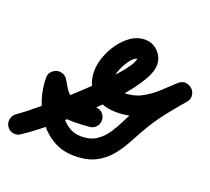

<svg xmlns="http://www.w3.org/2000/svg" viewBox="-164 -746 1026 939"><g transform="rotate(20 349.0 -276.5)"><path d="M-43 26Q-54 9 -50 -11.5Q-46 -32 -29 -44Q-12 -55 21.5 -81.5Q55 -108 98 -144Q141 -180 187.5 -222Q234 -264 278 -306.5Q322 -349 358 -388Q394 -427 415 -457.5Q436 -488 436 -506Q436 -506 436 -506Q436 -502 440 -502Q440 -502 440 -502Q426 -502 411.5 -487Q397 -472 385 -450.5Q373 -429 366 -408Q359 -387 359 -374Q359 -341 379 -331.5Q399 -322 428 -322Q480 -322 519.5 -342.5Q559 -363 593.5 -394.5Q628 -426 662 -458Q680 -474 699 -472Q718 -470 732 -457Q745 -445 748 -425.5Q751 -406 736 -388Q700 -346 666 -303.5Q632 -261 603 -215Q574 -168 549.5 -121Q525 -74 494.5 -35.5Q464 3 419.5 26.5Q375 50 307 50Q246 50 198 22.5Q150 -5 116.5 -51Q83 -97 65.5 -152Q48 -207 48 -263Q48 -282 59 -294Q70 -306 85 -311Q100 -315 116 -310Q132 -305 142 -289Q155 -267 166.5 -248Q178 -229 195.5 -217.5Q213 -206 244 -206Q264 -206 283.5 -207Q303 -208 323 -209Q344 -211 359.5 -197Q375 -183 376 -162Q377 -141 363.5 -125.5Q350 -110 329 -109Q308 -107 286.5 -106Q265 -105 244 -105Q193 -105 159.5 -122Q126 -139 102 -169Q78 -199 55 -237Q45 -253 58.5 -266.5Q72 -280 92 -285Q112 -291 130.5 -286.5Q149 -282 149 -264Q149 -230 159 -192.5Q169 -155 189 -123Q209 -91 238.5 -71Q268 -51 307 -51Q354 -51 385.5 -72Q417 -93 439 -126.5Q461 -160 479 -197.5Q497 -235 517 -268Q548 -318 584.5 -363Q621 -408 658 -453Q673 -471 693 -468.5Q713 -466 727 -453Q742 -439 745.5 -419.5Q749 -400 731 -384Q686 -342 642 -305Q598 -268 546.5 -244.5Q495 -221 428 -221Q357 -221 307.5 -259Q258 -297 258 -374Q258 -409 272 -448.5Q286 -488 311 -523Q336 -558 369 -580.5Q402 -603 440 -603Q480 -603 508.5 -574.5Q537 -546 537 -506Q537 -470 508 -421.5Q479 -373 431.5 -318Q384 -263 326.5 -208Q269 -153 211.5 -104Q154 -55 105.5 -17Q57 21 27 40Q10 52 -10.5 48Q-31 44 -43 26Z"/></g></svg>

Font: FRB American Cursive Ultra
Style: Bold Italic
Weight: 1000
Italic angle: -25°
Version: Version 2.0;Modular Font Editor K font №1